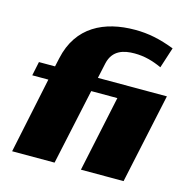

<svg xmlns="http://www.w3.org/2000/svg" viewBox="-102 -788 870 887"><g transform="rotate(15 332.5 -344.5)"><path d="M32 -363H109L33 0H236L314 -363H439L362 0H566L658 -430H328L344 -504C359 -570 412 -583 463 -583C511 -583 552 -571 594 -552L626 -651C558 -677 502 -689 437 -689C291 -689 166 -630 132 -471L123 -430H46Z"/></g></svg>

Font: Racing Sans One
Style: Regular
Weight: 400
Designer: Pablo Impallari, Rodrigo Fuenzalida
Foundry: Pablo Impallari, Rodrigo Fuenzalida
Version: Version 1.001